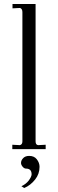

<svg xmlns="http://www.w3.org/2000/svg" viewBox="-20 -751 291 967"><path d="M42 -22 80.1 -20Q92.8 -22.9 92.8 -39.1V-689.9Q92.8 -706.5 81.1 -710.9L43 -709V-731H159.2V-39.1Q159.2 -21.5 171.9 -20L210 -22V0H42ZM87.9 187Q110.4 176.3 124 159.2Q139.2 138.7 139.2 127Q139.2 98.1 110.8 98.1Q102.1 98.1 94.2 88.9Q85.9 79.1 85.9 69.8Q85.9 56.2 97.2 44.9Q107.9 34.2 127 34.2Q151.9 34.2 165 50.8Q179.2 68.8 179.2 88.9Q179.2 125 157.2 152.8Q133.8 182.6 102.1 195.8Z"/></svg>

Font: Unna Light
Style: Regular
Weight: 300
Designer: Jorge de Buen Unna
Foundry: Omnibus-Type
Version: Version 2.007;PS 002.007;hotconv 1.0.88;makeotf.lib2.5.64775